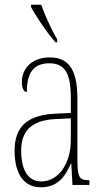

<svg xmlns="http://www.w3.org/2000/svg" viewBox="-20 -786 440 816"><path d="M216 -606H223V-619C200 -657 171 -721 155 -766H112V-756C130 -721 183 -642 216 -606ZM153 10C224 10 256 -33 281 -91H283L288 0H360V-20H358C320 -20 309 -29 309 -103V-366C309 -495 269 -542 191 -542C117 -542 73 -496 73 -438C73 -411 81 -395 94 -395C94 -482 127 -517 190 -517C254 -517 281 -477 281 -371V-306L218 -303C99 -298 42 -250 42 -146C42 -41 86 10 153 10ZM155 -15C96 -15 70 -69 70 -146C70 -228 112 -276 219 -280L281 -283V-191C281 -92 230 -15 155 -15Z"/></svg>

Font: Noto Serif Sinhala ExtraCondensed Thin
Style: Regular
Weight: 100
Width: 2
Designer: Jelle Bosma - Monotype Design Team
Foundry: Monotype Imaging Inc.
Version: Version 2.007